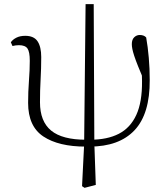

<svg xmlns="http://www.w3.org/2000/svg" viewBox="-20 -690 797 922"><path d="M386 212 374 204 384 4 391 -670H430L433 -2L440 198ZM391 14Q262 14 188.5 -34.5Q115 -83 115 -196Q115 -249 119 -301.5Q123 -354 123 -398Q123 -441 112 -457Q101 -473 71 -473Q63 -473 55 -472Q47 -471 40 -469L32 -487Q41 -500 58.5 -509Q76 -518 101 -518Q143 -518 160.5 -491.5Q178 -465 178 -416Q178 -361 175 -309Q172 -257 172 -199Q172 -107 225.5 -63Q279 -19 393 -19ZM410 14 413 -19Q495 -19 550.5 -47.5Q606 -76 634.5 -138Q663 -200 662 -300Q662 -323 660 -346Q658 -369 655 -400L671 -399L674 -297Q655 -342 643 -372Q631 -402 624.5 -422Q618 -442 615.5 -455Q613 -468 613 -478Q613 -500 624.5 -511Q636 -522 651 -522Q661 -522 669 -519Q677 -516 682 -510Q690 -465 694.5 -412.5Q699 -360 699 -306Q700 -143 626 -64.5Q552 14 410 14Z"/></svg>

Font: Noto Serif SC ExtraLight
Style: Regular
Weight: 200
Designer: Ryoko NISHIZUKA 西塚涼子 (kana & ideographs); Frank Grießhammer (Latin, Greek & Cyrillic); Wenlong ZHANG 张文龙 (bopomofo); San
Foundry: Adobe
Version: Version 2.002-H1;hotconv 1.1.0;makeotfexe 2.6.0